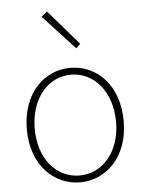

<svg xmlns="http://www.w3.org/2000/svg" viewBox="-57 -866 700 924"><g transform="rotate(-5 293.0 -403.5)"><path d="M330 -631 351 -651 205 -820 177 -797ZM293 13C418 13 527 -89 527 -262C527 -439 418 -540 293 -540C168 -540 59 -439 59 -262C59 -89 168 13 293 13ZM293 -20C181 -20 97 -118 97 -262C97 -407 181 -507 293 -507C405 -507 490 -407 490 -262C490 -118 405 -20 293 -20Z"/></g></svg>

Font: SSpoqa Han Sans Neo Thin
Style: Regular
Weight: 100
Designer: [Spoqa Han Sans Neo] Dong-huui Kim  Younghwa Kang  Yujin Lee  [Noto Sans] Ryoko NISHIZUKA  (kana & ideographs); Paul D. 
Foundry: Spoqa (http://www.spoqa-han-sans.com)
Version: Version 1.000